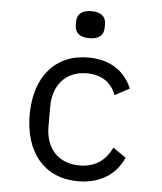

<svg xmlns="http://www.w3.org/2000/svg" viewBox="-53 -776 706 835"><g transform="rotate(5 300.0 -359.0)"><path d="M318 12C421 12 486 -39 516 -108L459 -147C433 -91 388 -57 319 -57C222 -57 170 -123 170 -214V-302C170 -393 223 -459 317 -459C381 -459 425 -428 444 -375L508 -409C479 -479 417 -528 317 -528C171 -528 84 -422 84 -258C84 -95 170 12 318 12ZM313 -612C359 -612 376 -634 376 -663V-679C376 -708 359 -730 313 -730C267 -730 250 -708 250 -679V-663C250 -634 267 -612 313 -612Z"/></g></svg>

Font: IBM Plex Mono
Style: Regular
Weight: 400
Monospace: yes
Designer: Mike Abbink, Paul van der Laan, Pieter van Rosmalen
Foundry: Bold Monday
Version: Version 2.004